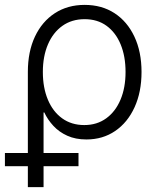

<svg xmlns="http://www.w3.org/2000/svg" viewBox="-41 -557 639 781"><path d="M72.3 204.1V-264.6Q72.3 -346.7 101.1 -408Q129.9 -469.2 181.9 -503.2Q233.9 -537.1 303.2 -537.1Q373 -537.1 424.8 -503.4Q476.6 -469.7 505.6 -408.2Q534.7 -346.7 534.7 -264.2Q534.7 -182.6 506.3 -120.6Q478 -58.6 427.5 -24.2Q377 10.3 310.5 10.3Q266.1 10.3 232.7 -4.9Q199.2 -20 176 -45.2Q152.8 -70.3 139.2 -99.6H136.2V204.1ZM301.8 -48.3Q353.5 -48.3 391.1 -75.7Q428.7 -103 449.2 -151.6Q469.7 -200.2 469.7 -264.2Q469.7 -328.1 449.7 -376.5Q429.7 -424.8 392.6 -451.9Q355.5 -479 303.2 -479Q251 -479 212.9 -451.9Q174.8 -424.8 154.1 -376.5Q133.3 -328.1 133.3 -264.2Q133.3 -200.2 153.8 -151.4Q174.3 -102.5 212.2 -75.4Q250 -48.3 301.8 -48.3ZM-21 119.1V65.4H278.3V119.1Z"/></svg>

Font: Inter 24pt Light
Style: Regular
Weight: 300
Designer: Rasmus Andersson
Foundry: rsms
Version: Version 4.001;git-66647c0bb